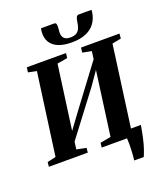

<svg xmlns="http://www.w3.org/2000/svg" viewBox="-201 -1110 1217 1412"><g transform="rotate(-20 407.5 -404.0)"><path d="M601 171Q603 154.5 604.8 133.8Q606.5 113 607.5 90.2Q608.5 67.5 608.5 44.5Q608.5 21.5 607 0L572.5 -58H736.5Q727 -1 717.2 41.8Q707.5 84.5 697 115.5Q686.5 146.5 676 171ZM-4.5 0 -1 -36 66 -51 153.5 -691.5 88 -705 93.5 -743H400L395 -705L315 -691.5L238.5 -132L211.5 -142L331 -304.5L612 -680L568.5 -580L583.5 -691.5L513 -705L517.5 -743H818.5L815 -705L745 -691.5L658 -51L726.5 -36L722 0H408.5L413.5 -36L496.5 -51L570.5 -596L598.5 -600L490 -444L196.5 -56.5L241 -145L228.5 -51L303.5 -36L300 0ZM391.5 -977Q404.5 -977 407.8 -967.2Q411 -957.5 410 -942.5Q410 -934.5 408.8 -923Q407.5 -911.5 407 -903.5Q406 -873 420.8 -856.2Q435.5 -839.5 470 -839.5Q503.5 -839.5 521 -852.2Q538.5 -865 546.2 -886.2Q554 -907.5 557 -933.5Q559.5 -951.5 565.5 -964.5Q571.5 -977.5 585.5 -977.5H684.5Q684.5 -972.5 684.2 -967.5Q684 -962.5 683 -957Q675 -908 648.5 -873Q622 -838 577 -819.8Q532 -801.5 468 -801.5Q406.5 -801.5 365.2 -818.2Q324 -835 303.5 -866.8Q283 -898.5 285 -943Q285.5 -951.5 286.2 -960Q287 -968.5 289.5 -977Z"/></g></svg>

Font: Merriweather 72pt ExtraBold
Style: Italic
Weight: 800
Italic angle: -7.8°
Version: Version 2.101